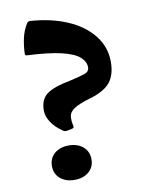

<svg xmlns="http://www.w3.org/2000/svg" viewBox="-88 -848 749 928"><g transform="rotate(-10 286.5 -384.0)"><path d="M207 -227Q196 -226 189 -231Q152 -256 133 -285.5Q114 -315 114 -343Q114 -397 148 -422.5Q182 -448 267 -464Q316 -475 338.5 -483Q361 -491 361 -512Q361 -540 335 -563Q309 -586 247.5 -600.5Q186 -615 80 -620Q70 -620 71 -630Q72 -666 80 -703.5Q88 -741 108 -773Q114 -781 123 -781Q226 -774 305 -740Q384 -706 429 -649Q474 -592 474 -519Q474 -456 445 -419.5Q416 -383 344 -362Q287 -345 264 -329.5Q241 -314 238 -294Q235 -274 242 -244Q244 -235 234 -233ZM203 13Q160 13 133 -10Q106 -33 106 -71Q106 -110 133 -133Q160 -156 203 -156Q246 -156 273 -133Q300 -110 300 -71Q300 -33 273 -10Q246 13 203 13Z"/></g></svg>

Font: Hahmlet
Style: Bold
Weight: 700
Designer: Minjoo Ham & Mark Frömberg
Foundry: hypertype
Version: Version 1.002; ttfautohint (v1.8.3)